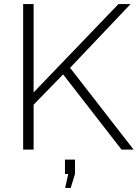

<svg xmlns="http://www.w3.org/2000/svg" viewBox="-20 -730 675 937"><path d="M93 0V-710H144V-279L558 -710H617L322 -399L632 0H573L288 -367L144 -219V0ZM298 187 313 119H297V49H346V119L325 187Z"/></svg>

Font: Raleway Thin Light
Style: Regular
Weight: 300
Version: Version 4.026